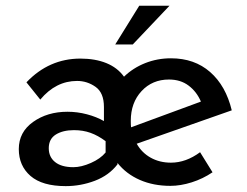

<svg xmlns="http://www.w3.org/2000/svg" viewBox="-20 -632 854 663"><path d="M670.9 -106.4 713.9 -37.1Q680.7 -14.6 642.1 -2.4Q603.5 9.8 568.4 9.8Q509.8 9.8 462.9 -10.7Q416 -31.2 385.7 -69.3V-64.5Q356.4 -26.4 307.6 -7.8Q258.8 10.7 207 10.7Q126 10.7 85.4 -24.4Q44.9 -59.6 44.9 -117.2Q44.9 -175.8 94.2 -210.9Q143.6 -246.1 212.9 -246.1Q247.1 -246.1 280.3 -237.3Q313.5 -228.5 338.9 -213.9V-262.7Q338.9 -311.5 310.1 -332Q281.2 -352.5 246.1 -352.5Q172.9 -352.5 119.1 -288.1L71.3 -347.7Q149.4 -429.7 257.8 -429.7Q308.6 -429.7 347.2 -414.1Q385.7 -398.4 408.2 -367.2Q439.5 -397.5 481.4 -414.1Q523.4 -430.7 570.3 -430.7Q651.4 -430.7 705.6 -383.3Q759.8 -335.9 780.3 -251L452.1 -135.7Q469.7 -104.5 500.5 -87.4Q531.2 -70.3 570.3 -70.3Q622.1 -70.3 670.9 -106.4ZM431.6 -214.8Q431.6 -200.2 432.6 -192.4L673.8 -281.2Q659.2 -315.4 631.3 -336.4Q603.5 -357.4 563.5 -357.4Q505.9 -357.4 468.8 -317.4Q431.6 -277.3 431.6 -214.8ZM344.7 -105.5V-144.5Q318.4 -164.1 292.5 -173.3Q266.6 -182.6 235.4 -182.6Q197.3 -182.6 172.9 -167.5Q148.4 -152.3 148.4 -120.1Q148.4 -89.8 170.4 -72.3Q192.4 -54.7 233.4 -54.7Q260.7 -54.7 293.9 -69.3Q327.1 -84 344.7 -105.5ZM438.5 -478.5H377.9L460.9 -612.3H565.4Z"/></svg>

Font: Josefin Sans CFJ
Style: Regular
Weight: 400
Designer: Santiago Orozco
Foundry: Typemade
Version: Version 2.000